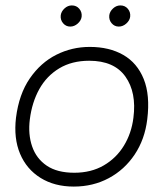

<svg xmlns="http://www.w3.org/2000/svg" viewBox="-20 -678 605 708"><path d="M252 10Q181 10 129.5 -22Q78 -54 54 -111Q30 -168 39 -244Q50 -331 90 -389Q130 -447 187.5 -476Q245 -505 311 -505Q383 -505 434.5 -475.5Q486 -446 510 -386.5Q534 -327 523 -238Q514 -164 476.5 -108Q439 -52 381 -21Q323 10 252 10ZM254 -41Q316 -41 362.5 -68Q409 -95 437 -141Q465 -187 472 -244Q484 -337 442.5 -395.5Q401 -454 309 -454Q245 -454 198.5 -426Q152 -398 125 -349.5Q98 -301 90 -238Q83 -183 98.5 -138Q114 -93 152.5 -67Q191 -41 254 -41ZM239 -580Q223 -580 212.5 -592.5Q202 -605 204 -622Q206 -636 218 -647Q230 -658 245 -658Q262 -658 272.5 -645.5Q283 -633 281 -616Q279 -602 266.5 -591Q254 -580 239 -580ZM418 -580Q402 -580 391.5 -592.5Q381 -605 383 -622Q385 -636 397 -647Q409 -658 424 -658Q441 -658 451.5 -645.5Q462 -633 460 -616Q458 -602 445.5 -591Q433 -580 418 -580Z"/></svg>

Font: Kulim Park ExtraLight
Style: Italic
Weight: 275
Italic angle: -8°
Designer: Noponies / Dale Sattler
Foundry: Noponies
Version: Version 1.000; ttfautohint (v1.8.3)